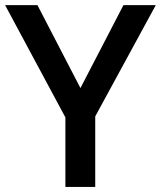

<svg xmlns="http://www.w3.org/2000/svg" viewBox="-20 -734 632 754"><path d="M295.9 -388.2 464.8 -713.9H591.8L354 -276.9V0H236.8V-272.9L0 -713.9H127Z"/></svg>

Font: f1_31487          
Style: Regular
Weight: 600
Foundry: Ascender Corporation
Version: Version 1.10